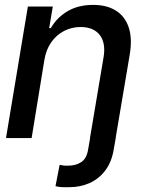

<svg xmlns="http://www.w3.org/2000/svg" viewBox="-20 -573 597 797"><path d="M354.5 -2.4 460.9 -2.9 452.1 47.4Q443.4 100.1 416.7 135Q390.1 169.9 351.6 187Q313 204.1 266.6 204.1Q251.5 204.6 236.6 203.9Q221.7 203.1 210.4 199.7L227.5 111.3Q234.4 112.8 242.9 114Q251.5 115.2 260.7 114.7Q293.5 115.2 316.7 100.3Q339.8 85.4 345.7 47.9ZM164.1 -323.7 111.3 0H4.9L95.7 -545.9H199.2L184.1 -456.1H190.9Q216.3 -500.5 260.7 -526.6Q305.2 -552.7 366.7 -552.7Q422.4 -552.7 460.2 -529.5Q498 -506.3 513.9 -460.4Q529.8 -414.6 518.6 -346.7L460 0H353.5L409.7 -334Q419.9 -393.1 394.8 -426.8Q369.6 -460.4 314.9 -460.9Q277.8 -460.9 246.1 -444.6Q214.4 -428.2 192.9 -397.9Q171.4 -367.7 164.1 -323.7Z"/></svg>

Font: Inter Tight Medium
Style: Italic
Weight: 500
Italic angle: -9.39999°
Designer: Rasmus Andersson
Foundry: rsms
Version: Version 3.004